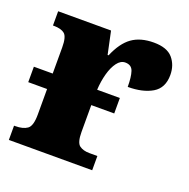

<svg xmlns="http://www.w3.org/2000/svg" viewBox="-104 -648 734 747"><g transform="rotate(20 263.5 -274.5)"><path d="M9 0V-59H14Q46 -59 63.5 -71.5Q81 -84 81 -131V-237H3V-301H81V-409Q81 -453 66.5 -465Q52 -477 22 -477H18V-536H237L257 -442H261Q285 -499 320 -524Q355 -549 410 -549Q465 -549 489 -521Q513 -493 513 -452Q513 -398 474 -375Q435 -352 373 -352Q373 -393 365.5 -415.5Q358 -438 332 -438Q313 -438 298.5 -418.5Q284 -399 275.5 -368Q267 -337 265 -301H359V-237H264V-126Q264 -82 279.5 -70.5Q295 -59 321 -59H354V0Z"/></g></svg>

Font: Noto Serif SemiCondensed Black
Style: Regular
Weight: 900
Width: 4
Designer: Monotype Design Team
Foundry: Monotype Imaging Inc.
Version: Version 2.014; ttfautohint (v1.8.4.7-5d5b)